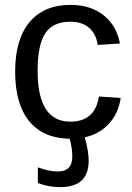

<svg xmlns="http://www.w3.org/2000/svg" viewBox="-20 -558 540 786"><path d="M135 191V127Q180 144 216 144Q276 144 276 83Q276 46 265 10Q156 8 99 -62.5Q42 -133 42 -265Q42 -397 101 -467.5Q160 -538 269 -538Q350 -538 403.5 -496Q457 -454 471 -380L380 -374Q374 -418 345.5 -443.5Q317 -469 267 -469Q197 -469 165.5 -422Q134 -375 134 -267Q134 -60 268 -60Q369 -60 385 -163L474 -157Q465 -94 426 -51.5Q387 -9 327 4Q343 61 343 100Q343 208 227 208Q177 208 135 191Z"/></svg>

Font: Libra Sans
Style: Regular
Weight: 400
Foundry: Context Ltd
Version: Version 1.002